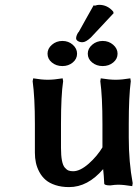

<svg xmlns="http://www.w3.org/2000/svg" viewBox="-20 -762 564 787"><path d="M363.8 -740.2 369.1 -738.8Q379.4 -742.2 386.2 -742.2Q420.4 -742.2 443.8 -714.8L445.8 -708L352.1 -607.9Q331.5 -588.9 317.9 -588.9Q307.1 -588.9 299.6 -593.5Q292 -598.1 292 -605Q292 -614.7 299.8 -627.9Q302.2 -629.9 303.2 -631.8Q313 -648.9 333.3 -686Q353.5 -723.1 363.8 -740.2ZM407.2 -9.8Q405.8 -42.5 402.8 -68.8Q339.8 4.9 263.2 4.9Q231.9 4.9 207.3 -3.2Q182.6 -11.2 167 -24.7Q151.4 -38.1 141.4 -56.9Q131.3 -75.7 127.2 -95Q123 -114.3 123 -136.2V-253.9Q123 -362.3 113.8 -429.2L116.2 -440.9Q150.4 -435.1 175.8 -435.1Q200.7 -435.1 236.8 -440.9L238.8 -429.2Q230 -371.1 230 -253.9V-155.8Q230 -124.5 233.9 -104.2Q237.8 -84 245.6 -75Q253.4 -65.9 261 -63Q268.6 -60.1 279.8 -60.1Q308.1 -60.1 343.3 -90.8Q378.4 -121.6 401.9 -161.1L399.9 -158.2V-253.9Q399.9 -366.2 391.1 -429.2L393.1 -440.9Q428.7 -435.1 454.1 -435.1Q479.5 -435.1 514.2 -440.9L516.1 -429.2Q507.8 -366.2 507.8 -253.9V-198.2Q507.8 -97.7 523.9 -11.2L522 1Q486.3 -4.9 463.9 -4.9Q452.1 -4.9 432.1 -2Q407.2 -2 407.2 -9.8ZM174.8 -542Q174.8 -563 192.9 -578.6Q210.9 -594.2 235.8 -594.2Q260.7 -594.2 278.3 -578.6Q295.9 -563 295.9 -542Q295.9 -520.5 278.3 -505.9Q260.7 -491.2 235.8 -491.2Q210.4 -491.2 192.6 -505.9Q174.8 -520.5 174.8 -542ZM339.8 -542Q339.8 -563 357.9 -578.6Q376 -594.2 400.9 -594.2Q425.8 -594.2 443.8 -578.6Q461.9 -563 461.9 -542Q461.9 -520.5 444.1 -505.9Q426.3 -491.2 400.9 -491.2Q375.5 -491.2 357.7 -505.9Q339.8 -520.5 339.8 -542Z"/></svg>

Font: Linear Smooth
Style: Bold
Weight: 700
Designer: Philipp H. Poll, Flanker
Foundry: Philipp H. Poll, reworked by Flanker
Version: Version 1.061 | FøM Fix